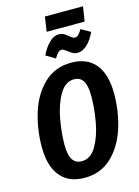

<svg xmlns="http://www.w3.org/2000/svg" viewBox="-150 -1113 878 1211"><g transform="rotate(-15 288.5 -508.0)"><path d="M564 -450Q564 -331 530 -225Q496 -119 425 -51.5Q354 16 248 16Q146 16 91 -50Q36 -116 36 -241Q36 -359 69.5 -465.5Q103 -572 174.5 -640Q246 -708 352 -708Q455 -708 509.5 -642.5Q564 -577 564 -450ZM178 -218Q178 -151 198 -120.5Q218 -90 257 -90Q316 -90 352.5 -152.5Q389 -215 405 -303Q421 -391 421 -473Q421 -540 401.5 -571Q382 -602 342 -602Q285 -602 248 -539Q211 -476 194.5 -387Q178 -298 178 -218ZM351 -783Q342 -790 332.5 -796Q323 -802 315 -802Q302 -802 291.5 -791.5Q281 -781 267 -758L207 -794Q229 -841 259.5 -871Q290 -901 322 -901Q341 -901 354.5 -893.5Q368 -886 383 -873Q385 -871 392 -865.5Q399 -860 405.5 -857.5Q412 -855 418 -855Q430 -855 440.5 -865Q451 -875 464 -897L525 -863Q502 -813 471.5 -785Q441 -757 409 -757Q393 -757 380.5 -763.5Q368 -770 351 -783ZM254 -936 268 -1032H517L502 -936Z"/></g></svg>

Font: Fira Sans Compressed SemiBold
Style: Italic
Weight: 600
Width: 1
Italic angle: -8°
Designer: bBox Type GmbH & Carrois Corporate GbR & Edenspiekermann AG
Foundry: bBox Type GmbH & Carrois Corporate GbR & Edenspiekermann AG
Version: Version 4.301